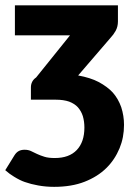

<svg xmlns="http://www.w3.org/2000/svg" viewBox="-48 -539 521 738"><path d="M375.5 -392.1 252.4 -249Q299.8 -240.2 330.6 -224.1Q365.2 -205.6 385.7 -183.1Q406.7 -159.2 418 -127Q428.7 -93.8 428.7 -59.1Q428.7 -10.7 411.6 30.8Q393.1 75.2 360.8 106.9Q327.1 140.1 276.9 159.7Q227.1 179.2 160.2 179.2Q127.9 179.2 98.6 173.8Q70.8 168.9 47.4 160.6Q28.8 154.3 5.9 140.1Q-10.7 130.4 -27.8 115.2L7.8 57.6Q14.6 46.9 23.4 42Q32.7 36.6 46.4 36.6Q60.5 36.6 70.8 41.5Q77.6 44.9 94.2 52.7Q105.5 58.1 122.6 63.5Q137.7 68.4 162.6 68.4Q217.8 68.4 247.1 37.6Q276.4 6.8 276.4 -48.8Q276.4 -71.8 270.5 -92.3Q264.6 -111.3 251.5 -126.5Q239.3 -140.1 217.8 -148.4Q196.3 -155.8 167 -155.8H70.8V-202.6Q70.8 -227.5 90.8 -241.2L221.2 -403.3H9.3V-518.6H405.3V-456.5Q405.3 -436.5 396.5 -420.4Q388.7 -406.2 375.5 -392.1Z"/></svg>

Font: Lato-ExtraBold
Style: Regular
Weight: 500
Designer: Lukasz Dziedzic with Adam Twardoch and Botio Nikoltchev
Foundry: tyPoland Lukasz Dziedzic
Version: ""